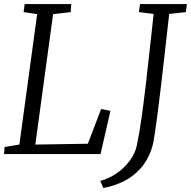

<svg xmlns="http://www.w3.org/2000/svg" viewBox="-21 -763 946 951"><path d="M-1 0 2 -35 75 -47 163 -693 96 -703 101 -743H332L329 -703L242 -693L154 -47L414 -51L480 -223L526 -214L477 0ZM490.5 168 476 133Q520.5 121 558.5 94.2Q596.5 67.5 622.8 31.5Q649 -4.5 657 -44Q669.5 -103.5 680.5 -182.2Q691.5 -261 701.8 -348.8Q712 -436.5 721.5 -525.2Q731 -614 740 -694L667 -703L672.5 -743H904.5L900 -703L817 -694Q806 -596.5 795.8 -505.5Q785.5 -414.5 776.2 -335.5Q767 -256.5 758.8 -194.2Q750.5 -132 744.2 -91.5Q738 -51 733.5 -37Q713.5 28.5 675.5 70.8Q637.5 113 589.2 136.2Q541 159.5 490.5 168Z"/></svg>

Font: Merriweather 7pt Light
Style: Italic
Weight: 300
Italic angle: -7.8°
Designer: Eben Sorkin
Foundry: Eben Sorkin
Version: Version 2.200;gftools[0.9.31]